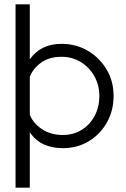

<svg xmlns="http://www.w3.org/2000/svg" viewBox="-20 -680 584 889"><path d="M52 189V-660H118V-405Q168 -477 265 -477Q332 -477 386.5 -445Q441 -413 473.5 -358.5Q506 -304 506 -236Q506 -168 475 -113Q444 -58 391 -26Q338 6 271 6Q221 6 183 -11.5Q145 -29 118 -67V189ZM271 -55Q319 -55 357 -78Q395 -101 417.5 -142Q440 -183 440 -236Q440 -286 417 -327Q394 -368 354.5 -392.5Q315 -417 265 -417Q208 -417 170.5 -390Q133 -363 118 -325V-148Q134 -109 174.5 -82Q215 -55 271 -55Z"/></svg>

Font: Lil Grotesk
Style: Regular
Weight: 400
Designer: Bastien Sozeau
Foundry: NBR — Bastien Sozeau
Version: Version 4.002; ttfautohint (v1.8.4.7-5d5b)